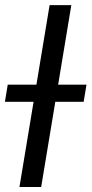

<svg xmlns="http://www.w3.org/2000/svg" viewBox="-48 -748 366 768"><path d="M237.3 -727.5 116.7 0H29.8L150.4 -727.5ZM-28.3 -340.8 -17.1 -409.2H297.9L286.6 -340.8Z"/></svg>

Font: Inter 17pt
Style: Italic
Weight: 400
Italic angle: -9.3988°
Version: Version 4.001;git-66647c0bb